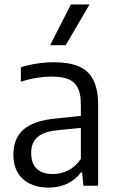

<svg xmlns="http://www.w3.org/2000/svg" viewBox="-20 -828 522 856"><path d="M417.5 -358.5V0H352L346 -59.5H341Q316.5 -26 279 -8.8Q241.5 8.5 196 8.5Q148.5 8.5 113 -9Q77.5 -26.5 58.5 -59.5Q39.5 -92.5 39.5 -138.5Q39.5 -211 85.2 -250.8Q131 -290.5 228 -299.5L340.5 -311.5V-362.5Q340.5 -410.5 326.2 -437.5Q312 -464.5 283.8 -475.5Q255.5 -486.5 209.5 -486.5Q179 -486.5 143 -480.8Q107 -475 73 -463.5V-528Q104.5 -538.5 144.2 -544.5Q184 -550.5 220 -550.5Q287.5 -550.5 330.8 -532.2Q374 -514 395.8 -472Q417.5 -430 417.5 -358.5ZM340.5 -119.5V-258L233 -247Q174 -241 146.5 -216.2Q119 -191.5 119 -146.5Q119 -99.5 143.8 -75.8Q168.5 -52 216 -52Q251 -52 283.5 -68Q316 -84 340.5 -119.5ZM203.5 -626.5 296 -808H379L273 -626.5Z"/></svg>

Font: Encode Sans Semi Condensed
Style: Regular
Weight: 400
Width: 4
Designer: Multiple Designers
Foundry: Impallari Type
Version: Version 2.000